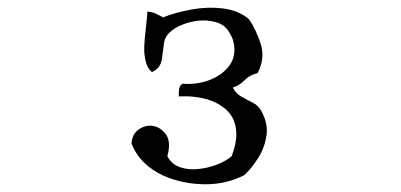

<svg xmlns="http://www.w3.org/2000/svg" viewBox="-20 -513 1040 498"><path d="M659 -223Q676 -191 671 -160Q666 -129 649.5 -103Q633 -77 614 -59Q568 -35 512 -35Q471 -35 431.5 -47Q392 -59 363 -83Q334 -107 321 -141Q323 -164 337.5 -175.5Q352 -187 369 -187Q392 -187 408.5 -167Q425 -147 414 -108Q425 -87 446.5 -79.5Q468 -72 493.5 -74.5Q519 -77 542.5 -86Q566 -95 581 -108Q593 -140 593 -164Q593 -200 572.5 -222.5Q552 -245 518 -255Q484 -265 444 -263Q443 -271 444.5 -281.5Q446 -292 454 -296Q487 -293 518 -303.5Q549 -314 568.5 -335Q588 -356 588 -384Q588 -395 585 -406.5Q582 -418 574 -430Q564 -447 546 -453.5Q528 -460 508 -460Q485 -460 462.5 -452.5Q440 -445 426 -434Q408 -420 405.5 -402Q403 -384 401 -367Q400 -354 394.5 -343.5Q389 -333 374 -326Q364 -334 359.5 -348.5Q355 -363 354 -381Q354 -396 355.5 -413Q357 -430 359 -446Q360 -456 361 -465.5Q362 -475 362 -483Q375 -482 384.5 -477.5Q394 -473 403 -468Q436 -481 477.5 -488.5Q519 -496 559 -491Q599 -486 626 -463Q645 -435 656.5 -398Q668 -361 648 -323Q628 -319 614.5 -305Q601 -291 584 -286Q591 -271 606 -262.5Q621 -254 636 -246.5Q651 -239 659 -223Z"/></svg>

Font: Yuji Mai
Style: Regular
Weight: 400
Designer: Kataoka Yuji
Foundry: Kinuta Font Factory
Version: Version 3.002